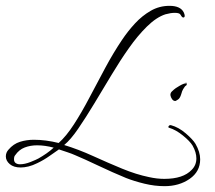

<svg xmlns="http://www.w3.org/2000/svg" viewBox="-55 -574 738 658"><path d="M509 64Q475 64 440 55.5Q405 47 377 36Q331 17 282.5 -6Q234 -29 203 -42Q192 -47 175.5 -52.5Q159 -58 147 -62Q135 -54 115.5 -40Q96 -26 73 -15Q57 -7 42.5 -3.5Q28 0 16 0Q-8 0 -21.5 -11.5Q-35 -23 -35 -38Q-35 -51 -26 -61Q-9 -81 13.5 -88Q36 -95 61 -95Q102 -95 146 -84Q172 -107 198.5 -148Q225 -189 251.5 -239.5Q278 -290 306 -342Q334 -394 363 -437Q383 -467 407.5 -493.5Q432 -520 461.5 -537Q491 -554 526 -554Q564 -554 575 -531Q578 -524 578 -520Q578 -514 573 -514Q569 -514 564 -523Q561 -530 544 -530Q530 -530 512 -525Q481 -515 448.5 -483Q416 -451 386 -408Q357 -367 327 -317Q297 -267 268 -219Q239 -171 213 -133Q187 -95 165 -77Q214 -62 264.5 -39Q315 -16 363.5 4Q412 24 456 33Q483 39 508 39Q573 39 602 8Q618 -8 618 -31Q618 -52 605 -75Q596 -90 572 -109.5Q548 -129 525 -136Q522 -136 522 -139Q522 -141 524.5 -143.5Q527 -146 531 -145Q557 -138 581.5 -117Q606 -96 615 -81Q631 -53 631 -28Q631 14 595 39Q559 64 509 64ZM13 -11Q30 -11 50 -19Q70 -27 77 -31Q91 -39 104 -48Q117 -57 129 -68Q114 -72 100 -74Q86 -76 72 -76Q49 -76 29.5 -68.5Q10 -61 -3 -42Q-7 -38 -7 -28Q-7 -19 -1 -15Q5 -11 13 -11ZM545 -228Q539 -228 534.5 -234.5Q530 -241 529 -248V-249Q529 -256 534.5 -261Q540 -266 541 -267Q545 -271 560.5 -280Q576 -289 582 -288V-293Q585 -287 585 -285Q585 -283 584 -282Q583 -281 582 -280.5Q581 -280 579 -278Q577 -275 573 -269Q569 -263 566 -251Q564 -244 560.5 -238.5Q557 -233 547 -228Z"/></svg>

Font: Waterfall
Style: Regular
Weight: 400
Designer: Robert E. Leuschke
Foundry: Robert E. Leuschke
Version: Version 1.010; ttfautohint (v1.8.3)